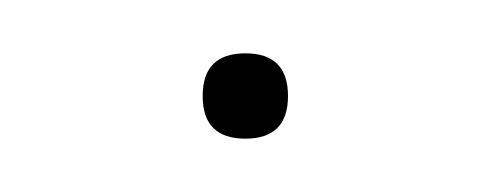

<svg xmlns="http://www.w3.org/2000/svg" viewBox="-20 -47 184 72"><path d="M72 5Q56 5 56 -11Q56 -27 72 -27Q88 -27 88 -11Q88 5 72 5Z"/></svg>

Font: Flamenco Light
Style: Regular
Weight: 300
Designer: Luciano Vergara
Foundry: Luciano Vergara
Version: Version 1.003